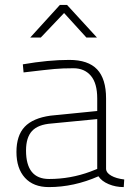

<svg xmlns="http://www.w3.org/2000/svg" viewBox="-20 -753 534 782"><path d="M47 0ZM47 -134Q47 -201 80.5 -236.5Q114 -272 186 -282L376 -301V-352Q376 -414 350 -444.5Q324 -475 279 -475Q235 -475 201.5 -472Q168 -469 76 -458L73 -491Q177 -509 262 -509Q339 -509 375.5 -470.5Q412 -432 412 -352V-64Q413 -49 433 -37.5Q453 -26 486 -22L484 9Q451 9 422.5 -3Q394 -15 381 -35Q281 9 179 9Q116 9 81.5 -29Q47 -67 47 -134ZM348 -54 376 -65V-268L190 -250Q135 -246 110.5 -219.5Q86 -193 86 -140Q86 -24 180 -24Q267 -24 348 -54ZM224 -733H253L375 -600H332L241 -700L146 -600H103Z"/></svg>

Font: Cairo ExtraLight
Style: Regular
Weight: 250
Designer: Mohamed Gaber, the designers of Titillium
Foundry: Kief Type Foundry
Version: Version 2.009; ttfautohint (v1.5.33-1714) -l 8 -r 50 -G 200 